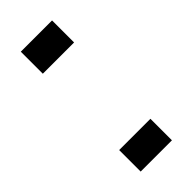

<svg xmlns="http://www.w3.org/2000/svg" viewBox="-16 -800 265 265"><g transform="rotate(45 117.0 -667.5)"><path d="M0 -637V-698H43V-637ZM192 -637V-698H234V-637Z"/></g></svg>

Font: Saira SemiCondensed Thin
Style: Regular
Weight: 250
Width: 4
Designer: Hector Gatti with collaboration of the Omnibus-Type team
Foundry: Omnibus-Type
Version: Version 1.101